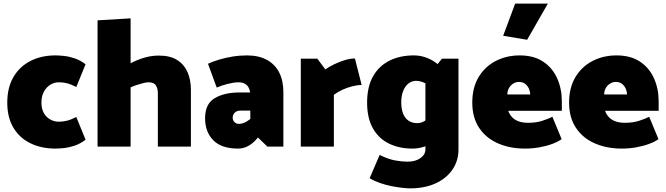

<svg xmlns="http://www.w3.org/2000/svg" viewBox="-20 -807 3666 1057"><path d="M400 -163Q371 -148 349 -142.5Q327 -137 303 -137Q279 -137 257 -149Q235 -161 221.5 -184.5Q208 -208 208 -242Q208 -277 221.5 -302Q235 -327 257 -340.5Q279 -354 303 -354Q329 -354 350 -348.5Q371 -343 400 -328L451 -453Q423 -475 392 -485.5Q361 -496 333 -499Q305 -502 285 -502Q207 -502 147 -471Q87 -440 53.5 -382Q20 -324 20 -242Q20 -161 53.5 -104.5Q87 -48 147 -18.5Q207 11 285 11Q305 11 333 8Q361 5 392 -5.5Q423 -16 451 -38Z M699 -326Q714 -333 732.5 -339Q751 -345 768.5 -349.5Q786 -354 797 -354Q828 -354 838.5 -336.5Q849 -319 849 -296V0H1031V-313Q1031 -367 1012.5 -409.5Q994 -452 955.5 -476.5Q917 -501 855 -501Q816 -501 780 -491Q744 -481 712.5 -465.5Q681 -450 657 -435ZM699 0V-706L517 -695V0Z M1261 -159Q1261 -176 1272.5 -187Q1284 -198 1302 -198H1358V-152Q1342 -139 1326 -132Q1310 -125 1294 -125Q1285 -125 1277.5 -129.5Q1270 -134 1265.5 -141.5Q1261 -149 1261 -159ZM1173 -325Q1201 -337 1235 -345.5Q1269 -354 1294 -354Q1317 -354 1334 -342Q1351 -330 1356 -303L1357 -298H1299Q1215 -298 1162 -266.5Q1109 -235 1109 -156Q1109 -81 1154 -35Q1199 11 1291 11Q1322 11 1349.5 -5Q1377 -21 1400 -50L1452 0H1540V-300Q1540 -362 1517.5 -407Q1495 -452 1450 -477Q1405 -502 1339 -502Q1299 -502 1259.5 -495.5Q1220 -489 1185.5 -478.5Q1151 -468 1125 -456Z M1818 0V-285Q1839 -301 1865.5 -313Q1892 -325 1919.5 -332Q1947 -339 1971 -339L1934 -485Q1907 -485 1876.5 -475.5Q1846 -466 1818.5 -452.5Q1791 -439 1771 -425L1727 -484H1636V0Z M2504 -484H2413L2322 -370V15Q2322 44 2294.5 63.5Q2267 83 2224 83Q2194 83 2156.5 76.5Q2119 70 2070 46L2015 174Q2039 189 2070.5 200Q2102 211 2134.5 217.5Q2167 224 2194.5 227Q2222 230 2237 230Q2318 230 2378 202.5Q2438 175 2471 126.5Q2504 78 2504 16ZM2381 -195Q2352 -165 2327 -147Q2302 -129 2278 -129Q2250 -129 2230 -142Q2210 -155 2199.5 -180.5Q2189 -206 2189 -243Q2189 -281 2200 -307.5Q2211 -334 2229.5 -348Q2248 -362 2270 -362Q2296 -362 2324 -347.5Q2352 -333 2381 -306L2432 -413Q2404 -445 2375.5 -464.5Q2347 -484 2317.5 -493Q2288 -502 2258 -502Q2182 -502 2124 -473Q2066 -444 2033.5 -386.5Q2001 -329 2001 -242Q2001 -156 2033.5 -99.5Q2066 -43 2122.5 -16Q2179 11 2250 11Q2288 11 2322.5 -2Q2357 -15 2385.5 -35.5Q2414 -56 2432 -78Z M3073 -197V-250Q3073 -318 3047.5 -375.5Q3022 -433 2970.5 -467.5Q2919 -502 2841 -502Q2768 -502 2708.5 -471Q2649 -440 2614.5 -382Q2580 -324 2580 -242Q2580 -160 2617.5 -103.5Q2655 -47 2721 -18Q2787 11 2870 11Q2911 11 2950 4Q2989 -3 3021 -15Q3053 -27 3072 -41L3021 -164Q2999 -153 2965.5 -142Q2932 -131 2888 -131Q2857 -131 2835 -139Q2813 -147 2799 -162Q2785 -177 2778 -197ZM2773 -287Q2773 -306 2781.5 -321.5Q2790 -337 2805 -346.5Q2820 -356 2836 -356Q2859 -356 2872.5 -344.5Q2886 -333 2892.5 -317Q2899 -301 2899 -287ZM2882 -588 2996 -787H2816L2750 -610Z M3606 -197V-250Q3606 -318 3580.5 -375.5Q3555 -433 3503.5 -467.5Q3452 -502 3374 -502Q3301 -502 3241.5 -471Q3182 -440 3147.5 -382Q3113 -324 3113 -242Q3113 -160 3150.5 -103.5Q3188 -47 3254 -18Q3320 11 3403 11Q3444 11 3483 4Q3522 -3 3554 -15Q3586 -27 3605 -41L3554 -164Q3532 -153 3498.5 -142Q3465 -131 3421 -131Q3390 -131 3368 -139Q3346 -147 3332 -162Q3318 -177 3311 -197ZM3306 -287Q3306 -306 3314.5 -321.5Q3323 -337 3338 -346.5Q3353 -356 3369 -356Q3392 -356 3405.5 -344.5Q3419 -333 3425.5 -317Q3432 -301 3432 -287Z"/></svg>

Font: Catamaran Black
Style: Regular
Weight: 900
Designer: Pria Ravichandran
Version: Version 2.000